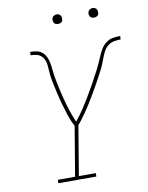

<svg xmlns="http://www.w3.org/2000/svg" viewBox="-98 -981 808 1051"><g transform="rotate(-10 306.5 -456.0)"><path d="M140 0V-19H236L282 -294Q266 -324 255.5 -356Q245 -388 235.5 -421Q226 -454 218.5 -487.5Q211 -521 204 -555V-556Q204 -557 204 -557.5Q204 -558 203 -558V-559Q200 -574 198.5 -589.5Q197 -605 196 -620V-621Q195 -634 194 -646.5Q193 -659 189 -670Q185 -681 177.5 -691Q170 -701 160 -706.5Q150 -712 137.5 -714Q125 -716 112 -716V-735Q130 -735 148 -731.5Q166 -728 179 -717Q192 -706 199.5 -690Q207 -674 210.5 -656.5Q214 -639 215.5 -621Q217 -603 219.5 -585.5Q222 -568 226 -550.5Q230 -533 233.5 -515.5Q237 -498 241 -481Q245 -464 249.5 -447Q254 -430 259 -413Q264 -396 269.5 -379.5Q275 -363 281 -347Q287 -331 294 -315Q318 -344 338.5 -375Q359 -406 378 -438Q397 -470 415 -502Q433 -534 450 -567Q460 -586 469 -605.5Q478 -625 486 -644.5Q494 -664 505 -682.5Q516 -701 533.5 -714.5Q551 -728 571.5 -731.5Q592 -735 613 -735L612 -716Q594 -716 575 -712.5Q556 -709 540.5 -696.5Q525 -684 516 -666Q507 -648 500.5 -630Q494 -612 486.5 -594.5Q479 -577 469.5 -559.5Q460 -542 451 -525Q442 -508 432.5 -491Q423 -474 413 -457Q403 -440 393 -423.5Q383 -407 372.5 -390Q362 -373 350.5 -357Q339 -341 327.5 -325Q316 -309 303 -294L257 -19H351V0ZM490 -859Q484 -859 478 -861Q472 -863 468.5 -868Q465 -873 464 -879Q463 -885 464 -891Q465 -896 467.5 -900Q470 -904 473.5 -906.5Q477 -909 481.5 -910.5Q486 -912 490 -912Q497 -912 502.5 -909.5Q508 -907 511.5 -902Q515 -897 516 -891Q517 -885 516 -879Q516 -874 513.5 -870Q511 -866 507 -863.5Q503 -861 499 -860Q495 -859 490 -859ZM290 -859Q284 -859 278 -861Q272 -863 268.5 -868Q265 -873 264 -879Q263 -885 264 -891Q265 -896 267.5 -900Q270 -904 273.5 -906.5Q277 -909 281.5 -910.5Q286 -912 290 -912Q297 -912 302.5 -909.5Q308 -907 311.5 -902Q315 -897 316 -891Q317 -885 316 -879Q316 -874 313.5 -870Q311 -866 307 -863.5Q303 -861 299 -860Q295 -859 290 -859Z"/></g></svg>

Font: Iosevka Slab Thin Extended
Style: Italic
Weight: 100
Width: 7
Italic angle: -9°
Monospace: yes
Designer: Belleve Invis
Foundry: Belleve Invis
Version: Version 11.1.0; ttfautohint (v1.8.3)